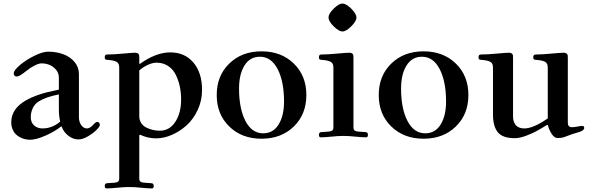

<svg xmlns="http://www.w3.org/2000/svg" viewBox="-20 -763 3303 1075"><path d="M43 -78.6Q43 -154.8 127 -202.1Q153.8 -217.3 186 -228.8Q218.3 -240.2 241.9 -246.1Q265.6 -252 309.6 -261.2V-327.6Q309.6 -354.5 293 -373.5Q276.4 -392.6 255.4 -400.4Q234.4 -408.2 212.9 -408.2Q197.3 -408.2 173.1 -396Q148.9 -383.8 126 -364.7Q88.4 -334.5 73.7 -334.5Q57.1 -334.5 57.1 -353Q57.1 -369.1 91.1 -398.2Q125 -427.2 171.9 -450.4Q218.8 -473.6 250 -473.6Q296.4 -473.6 335 -459.2Q373.5 -444.8 397.7 -415.8Q421.9 -386.7 421.9 -347.7V-106.9Q421.9 -80.1 435.1 -62Q448.2 -43.9 466.8 -43.9Q482.9 -43.9 501.5 -64Q516.1 -80.6 525.4 -80.6Q530.3 -80.6 534.7 -75.7Q539.1 -70.8 539.1 -63Q539.1 -54.7 520.3 -35.6Q501.5 -16.6 472.2 0.5Q442.9 17.6 418.9 17.6Q389.6 17.6 362.8 -2.9Q335.9 -23.4 325.2 -54.7H321.8Q287.1 -26.9 234.6 -3.7Q182.1 19.5 148.9 19.5Q134.8 19.5 120.8 16.4Q106.9 13.2 92.5 5.9Q78.1 -1.5 67.4 -12.5Q56.6 -23.4 49.8 -40.5Q43 -57.6 43 -78.6ZM152.3 -107.9Q152.3 -76.7 171.4 -60.3Q190.4 -43.9 217.8 -43.9Q272.5 -43.9 316.9 -82Q309.6 -113.8 309.6 -154.8V-234.4Q236.8 -220.2 197.3 -195.3Q173.8 -180.7 163.1 -156.7Q152.3 -132.8 152.3 -107.9Z M566.4 278.3Q566.4 263.2 580.1 262.7L622.1 259.8Q633.8 258.8 640.6 254.2Q647.5 249.5 647.5 236.3V-382.8Q647.5 -397.9 643.6 -405.5Q639.6 -413.1 630.4 -418Q615.7 -425.3 583 -427.7Q576.2 -428.2 573.5 -429Q570.8 -429.7 568.6 -432.6Q566.4 -435.5 566.4 -441.9Q566.4 -450.7 569.8 -454.3Q573.2 -458 582.5 -458Q617.7 -458 662.6 -462.4Q720.7 -467.8 737.8 -467.8Q748 -467.8 753.2 -463.1Q758.3 -458.5 759 -453.6Q759.8 -448.7 759.8 -439.9V-407.2L762.7 -404.8Q853 -469.7 933.1 -469.7Q1014.6 -469.7 1063 -412.6Q1111.3 -355.5 1111.3 -259.3Q1111.3 -200.2 1087.2 -147.9Q1063 -95.7 1025.1 -61.5Q987.3 -27.3 942.1 -7.8Q897 11.7 854 11.7Q807.6 11.7 764.2 -8.8L759.8 -4.9V236.3Q759.8 249.5 766.6 254.2Q773.4 258.8 785.2 259.8L827.1 262.7Q840.8 263.2 840.8 278.3Q840.8 292 830.6 292Q810.5 292 770.5 288.1Q733.9 284.2 703.6 284.2Q673.3 284.2 636.7 288.1Q596.7 292 576.7 292Q566.4 292 566.4 278.3ZM759.8 -112.3Q759.8 -90.8 770.5 -74.2Q781.2 -57.6 799.1 -48.8Q816.9 -40 835.9 -35.6Q855 -31.2 874.5 -31.2Q929.7 -31.2 961.9 -81.3Q994.1 -131.3 994.1 -205.1Q994.1 -242.7 987.1 -277.1Q980 -311.5 964.8 -343Q949.7 -374.5 921.6 -393.3Q893.6 -412.1 856 -412.1Q834.5 -412.1 807.6 -399.7Q780.8 -387.2 759.8 -369.1Z M1263.7 -54.7Q1193.4 -123 1193.4 -231Q1193.4 -338.9 1263.7 -407.2Q1334 -475.6 1444.3 -475.6Q1554.7 -475.6 1625 -407.2Q1695.3 -338.9 1695.3 -231Q1695.3 -123 1625 -54.7Q1554.7 13.7 1444.3 13.7Q1334 13.7 1263.7 -54.7ZM1318.4 -267.6Q1318.4 -154.8 1354.2 -85.7Q1390.1 -16.6 1453.6 -16.6Q1509.3 -16.6 1539.8 -65.7Q1570.3 -114.7 1570.3 -194.3Q1570.3 -307.1 1534.4 -376.2Q1498.5 -445.3 1435.1 -445.3Q1379.4 -445.3 1348.9 -396.2Q1318.4 -347.2 1318.4 -267.6Z M1848.1 -615.7Q1819.3 -644.5 1819.3 -665Q1819.3 -685.5 1848.1 -714.4Q1877 -743.2 1897.5 -743.2Q1918 -743.2 1946.8 -714.4Q1975.6 -685.5 1975.6 -665Q1975.6 -644.5 1946.8 -615.7Q1918 -586.9 1897.5 -586.9Q1877 -586.9 1848.1 -615.7ZM1765.6 -7.8Q1765.6 -22.9 1779.3 -23.4L1821.3 -26.4Q1833 -27.3 1839.8 -32Q1846.7 -36.6 1846.7 -49.8V-382.8Q1846.7 -397.9 1842.8 -405.5Q1838.9 -413.1 1829.6 -418Q1814.9 -425.3 1782.2 -427.7Q1775.4 -428.2 1772.7 -429Q1770 -429.7 1767.8 -432.6Q1765.6 -435.5 1765.6 -441.9Q1765.6 -450.7 1769 -454.3Q1772.5 -458 1781.7 -458Q1816.9 -458 1861.8 -462.4Q1919.9 -467.8 1937 -467.8Q1947.3 -467.8 1952.4 -463.1Q1957.5 -458.5 1958.3 -453.6Q1959 -448.7 1959 -439.9V-49.8Q1959 -36.6 1965.8 -32Q1972.7 -27.3 1984.4 -26.4L2026.4 -23.4Q2040 -22.9 2040 -7.8Q2040 5.9 2029.8 5.9Q2009.8 5.9 1969.7 2Q1933.1 -2 1902.8 -2Q1872.6 -2 1835.9 2Q1795.9 5.9 1775.9 5.9Q1765.6 5.9 1765.6 -7.8Z M2170.9 -54.7Q2100.6 -123 2100.6 -231Q2100.6 -338.9 2170.9 -407.2Q2241.2 -475.6 2351.6 -475.6Q2461.9 -475.6 2532.2 -407.2Q2602.5 -338.9 2602.5 -231Q2602.5 -123 2532.2 -54.7Q2461.9 13.7 2351.6 13.7Q2241.2 13.7 2170.9 -54.7ZM2225.6 -267.6Q2225.6 -154.8 2261.5 -85.7Q2297.4 -16.6 2360.8 -16.6Q2416.5 -16.6 2447 -65.7Q2477.5 -114.7 2477.5 -194.3Q2477.5 -307.1 2441.7 -376.2Q2405.8 -445.3 2342.3 -445.3Q2286.6 -445.3 2256.1 -396.2Q2225.6 -347.2 2225.6 -267.6Z M2659.2 -441.9Q2659.2 -450.7 2662.6 -454.3Q2666 -458 2675.3 -458Q2710.4 -458 2755.4 -462.4Q2813.5 -467.8 2830.6 -467.8Q2840.8 -467.8 2845.9 -463.1Q2851.1 -458.5 2851.8 -453.6Q2852.5 -448.7 2852.5 -439.9V-109.4Q2852.5 -98.1 2855.2 -87.6Q2857.9 -77.1 2864.5 -66.9Q2871.1 -56.6 2884.3 -50.3Q2897.5 -43.9 2916 -43.9Q2965.8 -43.9 3046.9 -100.1V-382.8Q3046.9 -397.9 3043 -405.5Q3039.1 -413.1 3029.8 -418Q3015.1 -425.3 2982.4 -427.7Q2975.6 -428.2 2972.9 -429Q2970.2 -429.7 2968 -432.6Q2965.8 -435.5 2965.8 -441.9Q2965.8 -450.7 2969.2 -454.3Q2972.7 -458 2981.9 -458Q3017.1 -458 3062 -462.4Q3120.1 -467.8 3137.2 -467.8Q3147.5 -467.8 3152.6 -463.1Q3157.7 -458.5 3158.4 -453.6Q3159.2 -448.7 3159.2 -439.9V-76.2Q3159.2 -50.8 3182.1 -50.8Q3193.8 -50.8 3211.9 -54.2Q3232.9 -58.1 3241.7 -58.1Q3246.1 -58.1 3248.5 -54.7Q3251 -51.3 3251 -46.4Q3251 -31.7 3219.7 -22.9Q3179.7 -11.7 3146 2Q3127.4 9.8 3101.1 9.8Q3084 9.8 3069.1 -12.9Q3054.2 -35.6 3047.4 -62.5L3043.5 -64Q3005.4 -40.5 2981.9 -27.8Q2958.5 -15.1 2923.6 -2.2Q2888.7 10.7 2862.3 10.7Q2794.4 10.7 2767.3 -22.5Q2740.2 -55.7 2740.2 -121.6V-382.8Q2740.2 -397.9 2736.3 -405.5Q2732.4 -413.1 2723.1 -418Q2708.5 -425.3 2675.8 -427.7Q2668.9 -428.2 2666.3 -429Q2663.6 -429.7 2661.4 -432.6Q2659.2 -435.5 2659.2 -441.9Z"/></svg>

Font: Monomachus
Style: Medium
Weight: 500
Designer: Alexey Kryukov
Version: Version 1.0